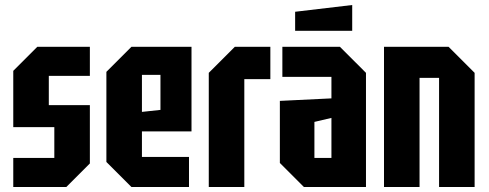

<svg xmlns="http://www.w3.org/2000/svg" viewBox="-20 -747 1952 767"><path d="M33 0V-116H197V-239H33V-464L129 -560H339V-444H175V-327H339V-94L245 0Z M405 -100V-460L505 -560H745V-222H547V-120H735V0H505ZM547 -300 621 -308V-448H547Z M814 0V-456L918 -560H1060V-431H956V0Z M1098 -96V-344L1304 -354V-440H1108V-560H1338L1442 -456V0H1194ZM1236 -260V-116H1304V-276ZM1159 -624V-700L1387 -727V-624Z M1514 0V-560H1772L1876 -456V0H1734V-436H1656V0Z"/></svg>

Font: Tektur Condensed SemiBold
Style: Regular
Weight: 600
Width: 3
Designer: Adam Jagosz
Foundry: Adam Jagosz
Version: Version 1.005;gftools[0.9.30]